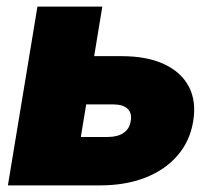

<svg xmlns="http://www.w3.org/2000/svg" viewBox="-20 -561 645 581"><path d="M182.1 -391.1H347.2Q424.8 -391.1 476.6 -366.9Q528.3 -342.8 551.5 -298.8Q574.7 -254.9 564.5 -193.4Q554.7 -133.8 517.1 -90.3Q479.5 -46.9 419.7 -23.4Q359.9 0 282.2 0H3.9L93.3 -541H289.6L224.6 -146.5H305.7Q335.9 -146.5 354 -158.9Q372.1 -171.4 375.5 -194.3Q379.9 -218.8 366 -231.9Q352.1 -245.1 321.8 -245.1H157.7Z"/></svg>

Font: Inter 17pt Black
Style: Italic
Weight: 900
Italic angle: -9.3988°
Version: Version 4.001;git-66647c0bb